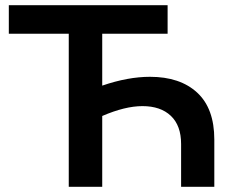

<svg xmlns="http://www.w3.org/2000/svg" viewBox="-20 -720 889 740"><path d="M806 -182V0H678V-165Q678 -236 638.5 -273.5Q599 -311 529 -311Q462 -311 374 -273V0H245V-590H14V-700H626V-590H374V-390Q473 -424 558 -424Q674 -424 740 -363Q806 -302 806 -182Z"/></svg>

Font: Montserrat Alternates SemiBold
Style: Regular
Weight: 600
Designer: Julieta Ulanovsky
Foundry: Julieta Ulanovsky
Version: Version 7.200